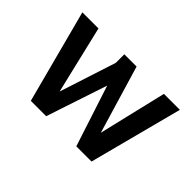

<svg xmlns="http://www.w3.org/2000/svg" viewBox="-87 -697 919 919"><g transform="rotate(45 373.0 -237.0)"><path d="M43 -474H152L234 -129L327 -416V-474H410L513 -129L595 -474H703L579 0H476L375 -310L272 0H168Z"/></g></svg>

Font: Kanit
Style: Regular
Weight: 400
Designer: Katatrad Team
Foundry: Cadson Demak
Version: Version 1.001